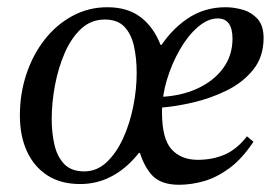

<svg xmlns="http://www.w3.org/2000/svg" viewBox="-20 -499 760 531"><path d="M202 10Q148 10 111 -14Q74 -38 54.5 -80.5Q35 -123 35 -180Q35 -240 53 -294Q71 -348 103.5 -389.5Q136 -431 180.5 -455Q225 -479 277 -479Q333 -479 369 -451.5Q405 -424 424 -375H443L383 -76H364Q331 -34 290 -12Q249 10 202 10ZM213 -25Q248 -25 275 -50.5Q302 -76 320.5 -116.5Q339 -157 348.5 -204.5Q358 -252 358 -297Q358 -338 350.5 -371.5Q343 -405 324 -425Q305 -445 270 -445Q232 -445 204.5 -419.5Q177 -394 159 -352.5Q141 -311 132 -263Q123 -215 123 -169Q123 -132 130.5 -99Q138 -66 157.5 -45.5Q177 -25 213 -25ZM475 12Q423 12 398.5 -16.5Q374 -45 362 -94L418 -361Q450 -414 497 -446.5Q544 -479 604 -479Q626 -479 650 -472.5Q674 -466 691.5 -447.5Q709 -429 709 -394Q709 -342 680.5 -306.5Q652 -271 607.5 -249Q563 -227 513.5 -215.5Q464 -204 421 -201L422 -231Q479 -233 524.5 -253.5Q570 -274 596.5 -309.5Q623 -345 623 -392Q623 -448 582 -448Q555 -448 527.5 -424.5Q500 -401 477.5 -362Q455 -323 441.5 -278Q428 -233 428 -189Q428 -115 454.5 -86Q481 -57 527 -57Q568 -57 601.5 -71.5Q635 -86 663 -122L681 -107Q649 -59 614 -33.5Q579 -8 544 2Q509 12 475 12Z"/></svg>

Font: STIX Two Text
Style: Italic
Weight: 400
Italic angle: -12°
Designer: Ross Mills, John Hudson & Paul Hanslow, Tiro Typeworks Ltd; with prior portions MicroPress Inc. and Coen Hoffman, Elsevi
Foundry: Tiro Typeworks Ltd
Version: Version 2.13 b171